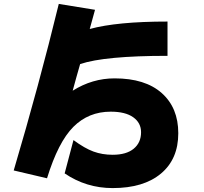

<svg xmlns="http://www.w3.org/2000/svg" viewBox="-20 -860 1040 980"><path d="M351 -397Q451 -460 565 -460Q721 -460 805.5 -385Q890 -310 890 -180Q890 -48 801.5 26Q713 100 555 100Q420 100 310 25L355 -145Q412 -103 457 -86.5Q502 -70 555 -70Q625 -70 662.5 -101Q700 -132 700 -185Q700 -233 660 -261.5Q620 -290 545 -290Q432 -290 354.5 -212.5Q277 -135 220 50L50 10Q180 -429 280 -840L465 -810Q456 -778 438 -712Q577 -750 835 -750V-575Q514 -575 389 -533Q382 -510 369.5 -464.5Q357 -419 351 -397Z"/></svg>

Font: Mplus 1p Black
Style: Regular
Weight: 900
Version: Version 1.061